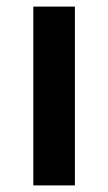

<svg xmlns="http://www.w3.org/2000/svg" viewBox="-20 -562 327 582"><path d="M207 0H81V-542H207Z"/></svg>

Font: Noto Sans Cham SemiBold
Style: Regular
Weight: 600
Version: Version 2.002